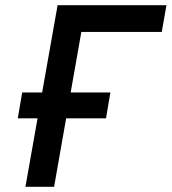

<svg xmlns="http://www.w3.org/2000/svg" viewBox="-20 -720 662 740"><path d="M48.5 -264 65.5 -363.5H405.5L388.5 -264ZM78 0 202 -700H621.5L603.5 -597H293.5L188.5 0Z"/></svg>

Font: Overpass SemiBold
Style: Italic
Weight: 600
Italic angle: -10°
Designer: Delve Withrington, Dave Bailey, Thomas Jockin
Foundry: Delve Fonts LLC
Version: Version 4.000